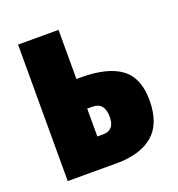

<svg xmlns="http://www.w3.org/2000/svg" viewBox="-106 -642 679 731"><g transform="rotate(-20 233.5 -276.5)"><path d="M210 -553H46V0H244Q340 0 392 -44Q444 -88 444 -183Q444 -274 390 -314Q336 -354 227 -354H210ZM233 -121H210V-234H231Q280 -234 280 -175Q280 -121 233 -121Z"/></g></svg>

Font: Noto Sans Display Condensed Black
Style: Regular
Weight: 900
Width: 3
Designer: Monotype Design team
Foundry: Monotype Imaging Inc.
Version: 1.000